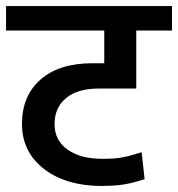

<svg xmlns="http://www.w3.org/2000/svg" viewBox="-35 -646 584 630"><path d="M303.2 -36.1V-35.6Q181.2 -35.6 108.9 -92Q36.6 -148.4 37.1 -240.5Q37.6 -332.5 98.6 -385.5Q159.7 -438.5 268.1 -438.5H307.1V-545.9H-15.1V-626H529.3V-545.9H412.1V-355.5H289.1Q219.2 -355.5 181.6 -324Q144 -292.5 144 -239Q144 -185.5 186.5 -155.3Q229 -125 299.3 -125Q338.9 -124.5 365.5 -129.4Q392.1 -134.3 429.7 -146.5L439.5 -58.1Q403.8 -46.4 374.5 -41.3Q345.2 -36.1 303.2 -36.1Z"/></svg>

Font: Yantramanav Medium
Style: Regular
Weight: 500
Version: Version 1.001;PS 1.0;hotconv 1.0.72;makeotf.lib2.5.5900; ttf